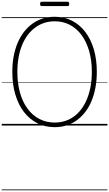

<svg xmlns="http://www.w3.org/2000/svg" viewBox="-20 -1468 1276 2245"><path d="M620 19Q508 19 417 -27Q326 -73 260.5 -158Q195 -243 159.5 -362Q124 -481 124 -627Q124 -725 140 -810Q156 -895 186.5 -967Q217 -1039 260.5 -1095Q304 -1151 359 -1191Q414 -1231 479.5 -1251.5Q545 -1272 620 -1272Q731 -1272 821.5 -1226Q912 -1180 977 -1095Q1042 -1010 1077 -891.5Q1112 -773 1112 -627Q1112 -530 1096 -444.5Q1080 -359 1050 -286.5Q1020 -214 976.5 -158Q933 -102 878 -62Q823 -22 758 -1.5Q693 19 620 19ZM620 -35Q684 -35 741.5 -53.5Q799 -72 847.5 -108Q896 -144 934 -196Q972 -248 998.5 -313.5Q1025 -379 1039.5 -458Q1054 -537 1054 -627Q1054 -762 1022.5 -871Q991 -980 933.5 -1058Q876 -1136 796.5 -1177.5Q717 -1219 620 -1219Q554 -1219 496.5 -1200Q439 -1181 390.5 -1145Q342 -1109 303.5 -1058Q265 -1007 238 -940.5Q211 -874 197 -795.5Q183 -717 183 -627Q183 -492 214 -383Q245 -274 303 -196Q361 -118 441.5 -76.5Q522 -35 620 -35ZM468 -1397Q457 -1397 453 -1403.5Q449 -1410 449 -1422Q449 -1434 453 -1441Q457 -1448 468 -1448H770Q781 -1448 785 -1441Q789 -1434 789 -1422Q789 -1410 785 -1403.5Q781 -1397 770 -1397ZM0 747H1236V757H0ZM0 -20H1236V0H0ZM0 -505H1236V-500H0ZM0 -1267H1236V-1257H0Z"/></svg>

Font: Playwrite VN Guides
Style: Regular
Weight: 400
Designer: Veronika Burian, José Scaglione
Foundry: TypeTogether
Version: Version 1.003